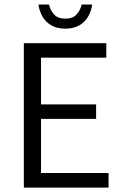

<svg xmlns="http://www.w3.org/2000/svg" viewBox="-20 -853 560 873"><path d="M88.4 0V-656.7H463.4V-590.8H166.5V-378.4H417V-312.5H166.5V-66.4H473.6V0ZM276.9 -722.7Q237.3 -722.7 211.4 -738.8Q185.5 -754.9 171.9 -780Q158.2 -805.2 154.8 -832.5H203.1Q207.5 -808.1 225.1 -788.1Q242.7 -768.1 276.9 -768.1Q311.5 -768.1 328.9 -788.1Q346.2 -808.1 351.1 -832.5H398.9Q396 -805.2 382.1 -780Q368.2 -754.9 342.5 -738.8Q316.9 -722.7 276.9 -722.7Z"/></svg>

Font: Varta Light
Style: Regular
Weight: 400
Version: Version 1.004